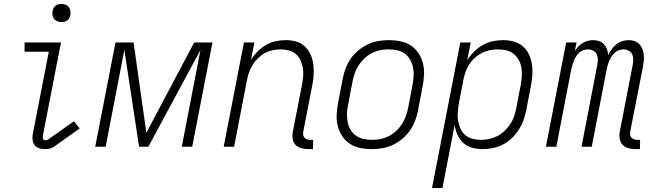

<svg xmlns="http://www.w3.org/2000/svg" viewBox="-20 -746 3340 976"><path d="M292 -634Q281 -634 271 -638Q261 -642 254.5 -650.5Q248 -659 246.5 -670Q245 -681 248 -693Q249 -700 253.5 -707Q258 -714 264 -718.5Q270 -723 277.5 -724.5Q285 -726 292 -726Q304 -726 314 -722Q324 -718 330 -709.5Q336 -701 338 -690Q340 -679 337 -667Q336 -660 331.5 -653Q327 -646 321 -641.5Q315 -637 307.5 -635.5Q300 -634 292 -634ZM209 12Q193 12 179 7.5Q165 3 156 -8.5Q147 -20 145.5 -35.5Q144 -51 147 -66L228 -483H105V-530H290L198 -57Q196 -49 198.5 -41Q201 -33 209 -33Q213 -33 217.5 -34Q222 -35 225 -37L356 -130L385 -93L254 0Q244 7 232 9.5Q220 12 209 12Z M464 0 567 -530H659L724 -71L967 -530H1060L957 0H904L999 -492L734 0H687L612 -492L517 0Z M1547 12Q1528 12 1510.5 7Q1493 2 1481.5 -10.5Q1470 -23 1467.5 -41.5Q1465 -60 1469 -79L1515 -314Q1519 -336 1521 -358Q1523 -380 1519.5 -400.5Q1516 -421 1507.5 -439.5Q1499 -458 1484 -471Q1469 -484 1448.5 -489.5Q1428 -495 1406 -495Q1386 -495 1365.5 -490.5Q1345 -486 1327 -476.5Q1309 -467 1293 -451.5Q1277 -436 1265.5 -418Q1254 -400 1247 -380.5Q1240 -361 1236 -342L1170 0H1117L1220 -530H1273L1256 -441Q1269 -464 1289 -484Q1309 -504 1332.5 -517.5Q1356 -531 1382 -536.5Q1408 -542 1432 -542Q1461 -542 1486.5 -534.5Q1512 -527 1530.5 -509Q1549 -491 1559.5 -467Q1570 -443 1573 -416Q1576 -389 1574 -361Q1572 -333 1566 -305L1522 -79Q1520 -70 1521 -61.5Q1522 -53 1527 -47Q1532 -41 1540 -38Q1548 -35 1557 -35H1572L1571 12Z M1869 12Q1839 12 1810 6Q1781 0 1758 -15.5Q1735 -31 1719.5 -54.5Q1704 -78 1697 -106Q1690 -134 1691.5 -164Q1693 -194 1699 -225L1722 -345Q1727 -371 1736.5 -397Q1746 -423 1762.5 -447Q1779 -471 1802 -490Q1825 -509 1850.5 -521Q1876 -533 1903 -537.5Q1930 -542 1957 -542Q1987 -542 2016.5 -536Q2046 -530 2069 -514.5Q2092 -499 2107.5 -475.5Q2123 -452 2130 -424Q2137 -396 2135.5 -366Q2134 -336 2128 -305L2105 -185Q2100 -159 2090.5 -133Q2081 -107 2064 -83Q2047 -59 2024.5 -40Q2002 -21 1976 -9Q1950 3 1923 7.5Q1896 12 1869 12ZM1871 -35Q1892 -35 1913 -39Q1934 -43 1954.5 -53Q1975 -63 1992 -78.5Q2009 -94 2021.5 -113Q2034 -132 2042 -153Q2050 -174 2054 -194L2077 -314Q2081 -337 2082.5 -359.5Q2084 -382 2079.5 -403Q2075 -424 2065 -442Q2055 -460 2038.5 -472.5Q2022 -485 2000.5 -490Q1979 -495 1956 -495Q1935 -495 1913.5 -491Q1892 -487 1872 -477Q1852 -467 1835 -451.5Q1818 -436 1805 -417Q1792 -398 1784.5 -377Q1777 -356 1773 -336L1750 -216Q1745 -193 1744 -170.5Q1743 -148 1747 -127Q1751 -106 1761 -88Q1771 -70 1788 -57.5Q1805 -45 1826.5 -40Q1848 -35 1871 -35Z M2176 210 2320 -530H2373L2355 -440Q2370 -464 2390.5 -484Q2411 -504 2435 -517.5Q2459 -531 2485.5 -536.5Q2512 -542 2538 -542Q2566 -542 2592.5 -534.5Q2619 -527 2638.5 -510Q2658 -493 2669 -469Q2680 -445 2684 -418Q2688 -391 2686 -362.5Q2684 -334 2678 -305L2655 -185Q2650 -160 2641 -135Q2632 -110 2617 -86.5Q2602 -63 2581.5 -43.5Q2561 -24 2537 -11.5Q2513 1 2486.5 6.5Q2460 12 2434 12Q2406 12 2380 5Q2354 -2 2335.5 -19Q2317 -36 2306 -60Q2295 -84 2291 -110L2229 210ZM2426 -35Q2446 -35 2467 -39.5Q2488 -44 2507.5 -54Q2527 -64 2544 -80Q2561 -96 2573.5 -114.5Q2586 -133 2593 -153.5Q2600 -174 2604 -194L2627 -314Q2631 -337 2632.5 -359Q2634 -381 2630.5 -402Q2627 -423 2617 -441Q2607 -459 2591 -472Q2575 -485 2554 -490Q2533 -495 2511 -495Q2491 -495 2470.5 -491Q2450 -487 2431 -477.5Q2412 -468 2395 -453Q2378 -438 2366 -419.5Q2354 -401 2347 -381.5Q2340 -362 2336 -342L2313 -222Q2309 -199 2307 -176.5Q2305 -154 2308.5 -133Q2312 -112 2320.5 -92.5Q2329 -73 2345 -59.5Q2361 -46 2382 -40.5Q2403 -35 2426 -35Z M3209 12Q3191 12 3173.5 7Q3156 2 3144.5 -10.5Q3133 -23 3130 -41.5Q3127 -60 3131 -79L3196 -415Q3199 -429 3199 -443.5Q3199 -458 3193.5 -470Q3188 -482 3176 -488.5Q3164 -495 3149 -495Q3138 -495 3126.5 -491Q3115 -487 3105.5 -478.5Q3096 -470 3089.5 -460Q3083 -450 3078 -439Q3073 -428 3070 -417Q3067 -406 3064 -394L2988 0H2936L3016 -415Q3019 -429 3019 -443.5Q3019 -458 3013.5 -470Q3008 -482 2995.5 -488.5Q2983 -495 2969 -495Q2957 -495 2945.5 -491Q2934 -487 2925 -478.5Q2916 -470 2909 -460Q2902 -450 2897.5 -439Q2893 -428 2890 -417Q2887 -406 2884 -394L2808 0H2755L2858 -530H2911L2902 -487Q2910 -499 2920 -509.5Q2930 -520 2942.5 -527.5Q2955 -535 2968.5 -538.5Q2982 -542 2995 -542Q3011 -542 3025.5 -537Q3040 -532 3050 -521Q3060 -510 3065.5 -496Q3071 -482 3071 -466Q3079 -482 3089.5 -496Q3100 -510 3113.5 -521Q3127 -532 3143.5 -537Q3160 -542 3176 -542Q3192 -542 3206 -537Q3220 -532 3230 -521.5Q3240 -511 3245.5 -497Q3251 -483 3252.5 -467.5Q3254 -452 3252.5 -436.5Q3251 -421 3248 -405L3184 -79Q3182 -70 3183 -61.5Q3184 -53 3189.5 -47Q3195 -41 3203 -38Q3211 -35 3219 -35H3234L3233 12Z"/></svg>

Font: Lode Dark Term
Style: Italic
Weight: 400
Italic angle: -11°
Monospace: yes
Designer: Belleve Invis
Foundry: Belleve Invis
Version: Version 29.2.0